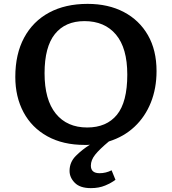

<svg xmlns="http://www.w3.org/2000/svg" viewBox="-20 -734 886 991"><path d="M449 237Q393 237 366 209.5Q339 182 339 148Q339 103 371.5 70.5Q404 38 444 13Q437 14 430.5 14Q424 14 417 14Q305 14 224.5 -30.5Q144 -75 101.5 -154.5Q59 -234 59 -337Q59 -455 104.5 -539.5Q150 -624 233.5 -669Q317 -714 432 -714Q539 -714 619 -672Q699 -630 743.5 -552.5Q788 -475 788 -367Q788 -278 758.5 -204.5Q729 -131 674 -79.5Q619 -28 542 -4Q494 36 471.5 64Q449 92 449 121Q449 160 494 160Q526 160 556 145L576 194Q555 210 523 223.5Q491 237 449 237ZM430 -76Q530 -76 583.5 -141.5Q637 -207 637 -349Q637 -486 578.5 -555.5Q520 -625 416 -625Q317 -625 263.5 -558.5Q210 -492 210 -356Q210 -219 268 -147.5Q326 -76 430 -76Z"/></svg>

Font: Literata 7pt SemiBold
Style: Regular
Weight: 600
Designer: Latin by Veronika Burian and Jose Scaglione. Greek by Irene Vlachou. Cyrillic by Vera Evstafieva.
Foundry: TypeTogether
Version: Version 3.002